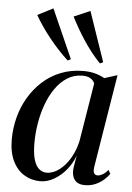

<svg xmlns="http://www.w3.org/2000/svg" viewBox="-56 -838 613 890"><g transform="rotate(5 250.5 -393.0)"><path d="M409 -77Q406 -55.5 411.2 -47.2Q416.5 -39 428 -39Q437.5 -39 450.8 -46.2Q464 -53.5 476 -69L486 -51Q477.5 -38.5 461.5 -24Q445.5 -9.5 423 0.8Q400.5 11 372.5 11Q338 11 323.5 -10.5Q309 -32 314 -66.5L323.5 -122.5Q311 -87 286.5 -56.8Q262 -26.5 230.2 -7.8Q198.5 11 165 11Q123.5 11 89.8 -9.8Q56 -30.5 36.5 -71Q17 -111.5 17 -171Q17 -223 30 -273Q43 -323 68.5 -366.5Q94 -410 131 -443.8Q168 -477.5 215.8 -496.5Q263.5 -515.5 321 -515.5Q350.5 -515.5 374.8 -509Q399 -502.5 419.5 -491L479.5 -510ZM375 -462Q370 -475.5 356 -484.5Q342 -493.5 319 -493.5Q279 -493.5 247.5 -473.5Q216 -453.5 192.5 -419.5Q169 -385.5 153.5 -342.8Q138 -300 130.5 -253.8Q123 -207.5 123 -164Q123 -115.5 131.8 -86.2Q140.5 -57 156 -44Q171.5 -31 191.5 -31Q212 -31 233.2 -42.2Q254.5 -53.5 273.8 -74.8Q293 -96 307.8 -125.5Q322.5 -155 330.5 -190.5ZM243.5 -557.5Q221 -578 198.2 -602.5Q175.5 -627 154.8 -653Q134 -679 116 -705.2Q98 -731.5 84.5 -755.5L156.5 -792.5L257.5 -565ZM393.5 -557Q372 -579 352 -604.5Q332 -630 314.2 -657Q296.5 -684 281 -711Q265.5 -738 253 -763L328.5 -795.5L408 -564Z"/></g></svg>

Font: Merriweather 144pt
Style: Italic
Weight: 400
Italic angle: -7.8°
Version: Version 2.101